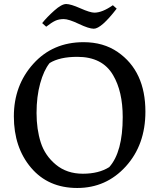

<svg xmlns="http://www.w3.org/2000/svg" viewBox="-20 -924 793 956"><path d="M396 -714Q495 -714 566 -665Q704 -570 704 -368Q704 -203 606.5 -95.5Q509 12 364.5 12Q220 12 134.5 -89Q49 -190 49 -344.5Q49 -499 146 -606.5Q243 -714 396 -714ZM591 -341Q591 -469 543 -550Q490 -641 365 -641Q277 -641 227 -610Q198 -574 180 -508.5Q162 -443 162 -361.5Q162 -280 183 -214.5Q204 -149 258.5 -104Q313 -59 392.5 -59Q472 -59 524 -92Q591 -167 591 -341ZM447 -781Q423 -781 372.5 -805Q322 -829 297.5 -829Q273 -829 255 -820.5Q237 -812 210 -791L190 -809Q214 -839 250.5 -871.5Q287 -904 309.5 -904Q332 -904 380.5 -882.5Q429 -861 450 -861Q489 -861 542 -898L561 -881Q484 -781 447 -781Z"/></svg>

Font: Asul
Style: Regular
Weight: 400
Designer: Mariela Monsalve
Foundry: Mariela Monsalve
Version: Version 1.002